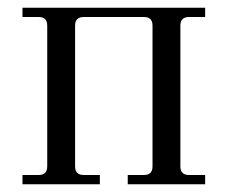

<svg xmlns="http://www.w3.org/2000/svg" viewBox="-20 -476 588 496"><path d="M38 0V-24H80Q102 -24 102 -46V-410Q102 -432 80 -432H38V-456H510V-432H468Q446 -432 446 -410V-46Q446 -24 468 -24H510V0H310V-24H352Q374 -24 374 -46V-410Q374 -432 352 -432H196Q174 -432 174 -410V-46Q174 -24 196 -24H238V0Z"/></svg>

Font: Old Standard TT
Style: Regular
Weight: 400
Designer: Alexey Kryukov <alexios@thessalonica.org.ru>
Version: Version 2.2